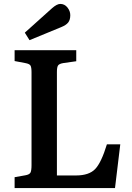

<svg xmlns="http://www.w3.org/2000/svg" viewBox="-20 -955 672 975"><path d="M129.9 -751 106 -789.1 244.1 -913.1Q269 -935.1 286.1 -935.1Q308.1 -935.1 322.5 -917Q336.9 -898.9 336.9 -877.9Q336.9 -854 326.2 -840.6Q315.4 -827.1 290 -816.9ZM54.2 0V-55.2L108.9 -64.9Q129.4 -68.4 134.8 -78.6Q140.1 -88.9 140.1 -116.2V-587.9Q140.1 -612.8 135 -621.8Q129.9 -630.9 107.9 -634.8L54.2 -645V-700.2H367.2V-644L301.8 -634.8Q280.8 -631.3 274.9 -622.6Q269 -613.8 269 -589.8V-64H366.2Q432.1 -64 463.4 -96.7Q494.6 -129.4 522.9 -222.2H590.8L564 0Z"/></svg>

Font: Literata Book SemiBold
Style: Regular
Weight: 600
Designer: Latin by Veronika Burian and Jose Scaglione. Greek by Irene Vlachou. Cyrillic by Vera Evstafieva
Foundry: TypeTogether
Version: Version 2.003;PS 002.003;hotconv 1.0.88;makeotf.lib2.5.64775